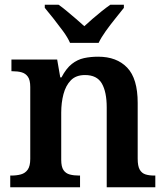

<svg xmlns="http://www.w3.org/2000/svg" viewBox="-20 -786 699 806"><path d="M23 0V-49H27Q50 -49 68 -54Q86 -59 96.5 -74Q107 -89 107 -119V-421Q107 -450 97 -464Q87 -478 70.5 -482.5Q54 -487 32 -487H28V-536H220L233 -461H238Q258 -499 281.5 -517.5Q305 -536 332.5 -542Q360 -548 392 -548Q470 -548 514 -502Q558 -456 558 -354V-120Q558 -89 566.5 -74Q575 -59 590.5 -54Q606 -49 628 -49H632V0H428V-335Q428 -400 407.5 -435.5Q387 -471 337 -471Q299 -471 277.5 -449Q256 -427 246.5 -391Q237 -355 237 -313V-115Q237 -86 246.5 -72Q256 -58 273 -53.5Q290 -49 312 -49H316V0ZM274 -606Q264 -629 244.5 -655.5Q225 -682 204.5 -708Q184 -734 168 -753V-766H226Q242 -755 261 -739Q280 -723 299.5 -706.5Q319 -690 334 -676Q349 -690 368 -706.5Q387 -723 407 -739Q427 -755 443 -766H500V-753Q485 -734 464 -708Q443 -682 424 -655.5Q405 -629 394 -606Z"/></svg>

Font: Noto Serif Gujarati SemiBold
Style: Regular
Weight: 600
Version: Version 2.102